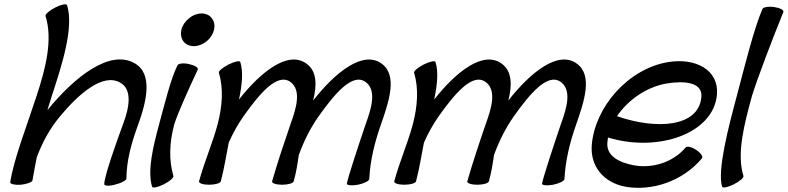

<svg xmlns="http://www.w3.org/2000/svg" viewBox="-20 -849 3688 899"><path d="M193 -775C228 -663 194 -530 152 -402C108 -266 44 -103 28 4C27 13 49 18 78 16C106 13 130 4 132 -4C138 -40 145 -76 152 -112C177 -179 211 -244 260 -303C347 -408 461 -509 543 -462C600 -430 586 -347 557 -270C522 -175 470 -28 468 13C468 22 492 23 520 15C549 8 572 -5 572 -13C572 -94 595 -179 626 -263C668 -378 696 -505 610 -553C493 -620 327 -486 205 -337L202 -334C209 -355 215 -377 222 -398C270 -544 327 -720 294 -825C291 -833 266 -828 239 -814C211 -800 191 -782 193 -775Z M982 -709C987 -730 983 -749 972 -763C962 -778 944 -786 924 -786C904 -786 882 -778 865 -763C847 -749 834 -730 829 -709C825 -689 828 -670 839 -655C850 -641 867 -633 888 -633C908 -633 929 -641 947 -655C965 -670 977 -689 982 -709ZM811 -543C780 -482 750 -359 725 -267C698 -166 669 -52 692 25C695 33 719 28 747 14C775 0 795 -18 792 -25C770 -99 773 -182 796 -267C813 -321 866 -438 906 -523C910 -532 892 -543 865 -549C839 -555 815 -552 811 -543Z M1005 -508C1027 -435 1021 -351 999 -267C975 -178 936 -89 912 0C910 9 931 16 959 16C987 16 1012 9 1014 0C1030 -61 1039 -121 1051 -181C1070 -224 1093 -266 1121 -306C1192 -405 1277 -511 1340 -465C1392 -427 1368 -344 1341 -270C1310 -180 1280 -90 1254 0C1252 9 1273 16 1301 16C1329 16 1353 9 1355 0C1367 -41 1373 -82 1379 -123C1402 -186 1432 -248 1473 -306C1544 -405 1629 -511 1692 -465C1744 -427 1720 -344 1693 -270C1661 -176 1609 -19 1604 11C1604 19 1627 21 1656 16C1685 10 1709 -2 1709 -11C1713 -94 1733 -179 1763 -264C1801 -373 1843 -496 1767 -551C1680 -615 1549 -510 1446 -378C1464 -449 1465 -515 1415 -551C1329 -614 1201 -513 1099 -383C1113 -449 1120 -513 1105 -559C1102 -566 1078 -561 1050 -547C1023 -533 1002 -516 1005 -508Z M1919 -508C1941 -435 1935 -351 1913 -267C1889 -178 1850 -89 1826 0C1824 9 1845 16 1873 16C1901 16 1926 9 1928 0C1944 -61 1953 -121 1965 -181C1984 -224 2007 -266 2035 -306C2106 -405 2191 -511 2254 -465C2306 -427 2282 -344 2255 -270C2224 -180 2194 -90 2168 0C2166 9 2187 16 2215 16C2243 16 2267 9 2269 0C2281 -41 2287 -82 2293 -123C2316 -186 2346 -248 2387 -306C2458 -405 2543 -511 2606 -465C2658 -427 2634 -344 2607 -270C2575 -176 2523 -19 2518 11C2518 19 2541 21 2570 16C2599 10 2623 -2 2623 -11C2627 -94 2647 -179 2677 -264C2715 -373 2757 -496 2681 -551C2594 -615 2463 -510 2360 -378C2378 -449 2379 -515 2329 -551C2243 -614 2115 -513 2013 -383C2027 -449 2034 -513 2019 -559C2016 -566 1992 -561 1964 -547C1937 -533 1916 -516 1919 -508Z M3267 -108C3273 -116 3261 -133 3240 -147C3219 -161 3197 -166 3191 -159C3128 -85 3030 -60 2948 -75C2881 -88 2817 -117 2824 -184C2825 -191 2826 -198 2827 -205C3061 -134 3321 -223 3337 -406C3347 -522 3236 -580 3107 -558C2923 -527 2767 -351 2751 -172C2742 -69 2808 6 2907 25C3028 47 3174 3 3267 -108ZM3101 -458C3185 -472 3271 -464 3264 -394C3251 -253 3052 -241 2869 -305C2921 -382 3008 -442 3101 -458Z M3550 -807C3511 -718 3466 -536 3430 -400C3391 -255 3338 -52 3361 25C3364 33 3388 28 3416 14C3444 0 3464 -18 3461 -25C3428 -132 3466 -271 3501 -400C3527 -484 3595 -662 3648 -793C3651 -802 3632 -812 3605 -816C3578 -820 3553 -815 3550 -807Z"/></svg>

Font: Nupuram Medium Oblique
Style: Regular
Weight: 500
Designer: Santhosh Thottingal (santhosh.thottingal@gmail.com)
Foundry: SMC
Version: Version 1.000